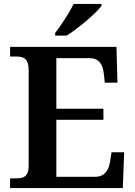

<svg xmlns="http://www.w3.org/2000/svg" viewBox="-20 -951 683 971"><path d="M259 -784V-771H317C376 -807 468 -886 493 -921V-931H352C331 -886 288 -822 259 -784ZM31 0H601L608 -181H544L537 -135C530 -91 510 -57 462 -57H265V-345H503V-401H265V-657H433C480 -657 500 -626 505 -579L510 -533H574L569 -714H31V-665H64C98 -665 125 -656 125 -597V-112C125 -57 97 -49 64 -49H31Z"/></svg>

Font: Noto Serif Oriya SemiBold
Style: Regular
Weight: 600
Designer: David Williams
Foundry: Google LLC, David Williams
Version: Version 1.051